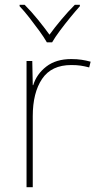

<svg xmlns="http://www.w3.org/2000/svg" viewBox="-20 -783 415 803"><path d="M278 -536Q302 -536 321.5 -533Q341 -530 359 -525L353 -501Q334 -506 317.5 -508.5Q301 -511 278 -511Q195 -511 156 -453Q117 -395 117 -297V0H91V-528H115L117 -427H119Q133 -473 173.5 -504.5Q214 -536 278 -536ZM176 -606Q164 -627 144 -654.5Q124 -682 102.5 -709.5Q81 -737 62 -757V-763H83Q111 -735 138.5 -701Q166 -667 187 -638Q208 -667 236.5 -701Q265 -735 293 -763H314V-757Q296 -737 273.5 -709.5Q251 -682 230.5 -654.5Q210 -627 198 -606Z"/></svg>

Font: Noto Sans Lao Looped Thin
Style: Regular
Weight: 100
Designer: Mark Frömberg, Ben Mitchell
Foundry: The Fontpad Ltd
Version: Version 1.002; ttfautohint (v1.8.4.7-5d5b)